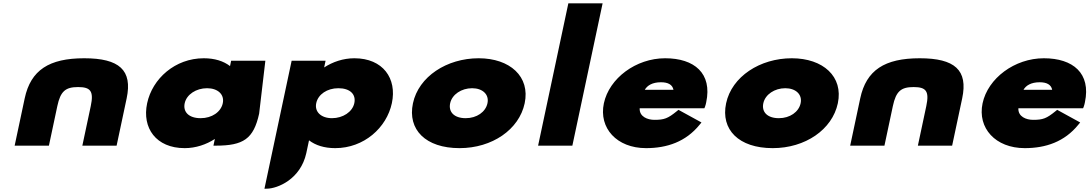

<svg xmlns="http://www.w3.org/2000/svg" viewBox="-20 -880 6582 1160"><path d="M451.7 -354C527.6 -354 547.4 -329 528.3 -239L477.5 0H684.5L745.2 -285.7C781.6 -456.8 700.3 -528 488.7 -528C277.1 -528 165.6 -456.8 129.2 -285.7L68.5 0H275.5L326.3 -239C345.4 -329 375.9 -354 451.7 -354Z M1278.1 -40.5 1269.5 0 1284.5 0C1449.7 -0.2 1512.1 -40.1 1545.7 -193.7L1545.7 -193.9L1583.2 -513H1376.5L1369.7 -480.8C1330.2 -511.1 1277.1 -528 1211.2 -528C1037.8 -528 900.6 -405 868.9 -256C837.2 -107 922.5 15 1095.7 15C1163 15 1226.4 -6.9 1278.1 -40.5ZM1325.9 -256.1C1314.7 -203.4 1260.3 -166 1192.4 -166C1121.1 -166 1084.6 -203.3 1095.8 -256.1C1107.2 -309.3 1165.1 -347 1231 -347C1295.7 -347 1337.3 -309.4 1325.9 -256.1Z M1938.4 -472.5 1947 -513H1742L1577.7 260.2L1593 260C1656.5 259 1795.8 203.6 1830.6 45L1847 -32.2C1886.5 -1.9 1939.5 15 2005.4 15C2178.7 15 2316 -108 2347.6 -257C2379.3 -406 2294 -528 2120.9 -528C2053.5 -528 1990.2 -506.1 1938.4 -472.5ZM1890.6 -256.9C1901.8 -309.6 1956.2 -347 2024.2 -347C2095.5 -347 2132 -309.7 2120.7 -256.9C2109.4 -203.7 2051.6 -166 1985.7 -166C1921.1 -166 1879.3 -203.6 1890.6 -256.9Z M3149.9 -256C3184.2 -417.2 3061 -528 2871.8 -528C2679.5 -528 2509.2 -417.3 2474.9 -256C2441.2 -97.2 2551 15 2756.4 15C2953.3 15 3116.1 -97 3149.9 -256ZM2925.1 -256.1C2913.9 -203.4 2860.3 -166 2793.8 -166C2724.1 -166 2688.5 -203.2 2699.7 -256.1C2711.1 -309.4 2767.9 -347 2832.3 -347C2895.5 -347 2936.5 -309.4 2925.1 -256.1Z M3620.8 -860H3413.8L3231 0H3438Z M4246.7 -262.1C4283.9 -437.1 4175.1 -528 3998.5 -528C3821.8 -528 3660.5 -406.8 3628.4 -256C3596.6 -106.2 3706.4 15 3883.1 15C4010.5 15 4123.6 -23.8 4206.7 -126.3L4218 -140.2L4079.1 -216.4L4069.3 -208.4C4014.6 -163.9 3992.9 -156 3933.6 -156C3892.4 -156 3842.2 -174.8 3844.7 -225.8H4235.7L4240.3 -237.6C4243.3 -245.4 4245.3 -255.6 4246.7 -262.1ZM4048.9 -337.5H3875.6C3890.3 -363.4 3921.3 -383 3973.2 -383C4016.8 -383 4042.7 -368.3 4048.9 -337.5Z M5041.9 -256C5076.2 -417.2 4953 -528 4763.8 -528C4571.5 -528 4401.2 -417.3 4366.9 -256C4333.2 -97.2 4443 15 4648.4 15C4845.3 15 5008.1 -97 5041.9 -256ZM4817.1 -256.1C4805.9 -203.4 4752.3 -166 4685.8 -166C4616.1 -166 4580.5 -203.2 4591.7 -256.1C4603.1 -309.4 4659.9 -347 4724.3 -347C4787.5 -347 4828.5 -309.4 4817.1 -256.1Z M5499.7 -354C5575.6 -354 5595.4 -329 5576.3 -239L5525.5 0H5732.5L5793.2 -285.7C5829.6 -456.8 5748.3 -528 5536.7 -528C5325.1 -528 5213.6 -456.8 5177.2 -285.7L5116.5 0H5323.5L5374.3 -239C5393.4 -329 5423.9 -354 5499.7 -354Z M6534.7 -262.1C6571.9 -437.1 6463.1 -528 6286.5 -528C6109.8 -528 5948.5 -406.8 5916.4 -256C5884.6 -106.2 5994.4 15 6171.1 15C6298.5 15 6411.6 -23.8 6494.7 -126.3L6506 -140.2L6367.1 -216.4L6357.3 -208.4C6302.6 -163.9 6280.9 -156 6221.6 -156C6180.4 -156 6130.2 -174.8 6132.7 -225.8H6523.7L6528.3 -237.6C6531.3 -245.4 6533.3 -255.6 6534.7 -262.1ZM6336.9 -337.5H6163.6C6178.3 -363.4 6209.3 -383 6261.2 -383C6304.8 -383 6330.7 -368.3 6336.9 -337.5Z"/></svg>

Font: Hussar Nova
Style: 96
Weight: 700
Foundry: Cannot Into Space Fonts
Version: Version 0.99